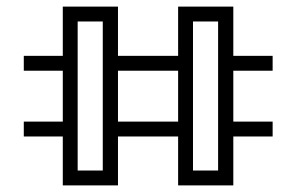

<svg xmlns="http://www.w3.org/2000/svg" viewBox="-20 -617 897 581"><path d="M686 -403V-249H805V-204H686V-56H519V-204H337V-56H170V-204H52V-249H170V-403H52V-448H170V-597H337V-448H519V-597H686V-448H805V-403ZM291 -552H215V-101H291ZM519 -249V-403H337V-249ZM640 -552H564V-101H640Z"/></svg>

Font: Geostar
Style: Regular
Weight: 400
Designer: Joe Prince
Foundry: Joe Prince
Version: Version 1.002